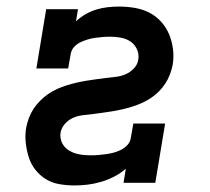

<svg xmlns="http://www.w3.org/2000/svg" viewBox="-20 -558 640 586"><path d="M207 8Q184 8 161 4Q138 0 119.5 -11.5Q101 -23 87.5 -40.5Q74 -58 67.5 -79Q61 -100 58.5 -123Q56 -146 60 -169Q63 -184 68.5 -198.5Q74 -213 82.5 -226Q91 -239 102.5 -250.5Q114 -262 127 -271Q140 -280 154.5 -286.5Q169 -293 183.5 -297.5Q198 -302 213 -305.5Q228 -309 243 -311.5Q258 -314 273 -316Q288 -318 303 -320Q318 -322 333 -323.5Q348 -325 362.5 -331Q377 -337 388.5 -349Q400 -361 402 -376Q405 -392 398 -407.5Q391 -423 378 -431.5Q365 -440 349 -443Q333 -446 316 -446Q304 -446 293 -445Q282 -444 270.5 -442.5Q259 -441 247.5 -437.5Q236 -434 225.5 -429Q215 -424 206.5 -415Q198 -406 196 -394L188 -349H91L121 -530H218L212 -493Q226 -506 242 -515Q258 -524 274.5 -529Q291 -534 308.5 -536Q326 -538 343 -538Q367 -538 391 -534Q415 -530 435.5 -519.5Q456 -509 471.5 -492Q487 -475 496 -453.5Q505 -432 508 -408Q511 -384 507 -360Q504 -345 498.5 -330.5Q493 -316 484.5 -303Q476 -290 464.5 -278.5Q453 -267 440 -258.5Q427 -250 412.5 -243.5Q398 -237 383.5 -232.5Q369 -228 354 -224.5Q339 -221 324 -218.5Q309 -216 294 -214Q279 -212 264 -210Q249 -208 234 -206.5Q219 -205 204.5 -199Q190 -193 179 -181Q168 -169 165 -154Q163 -143 166 -131.5Q169 -120 176 -111.5Q183 -103 192.5 -97.5Q202 -92 213 -89Q224 -86 235.5 -85Q247 -84 259 -84Q270 -84 281.5 -85Q293 -86 304 -87.5Q315 -89 326.5 -92Q338 -95 349 -100.5Q360 -106 368.5 -115Q377 -124 379 -136L387 -181H484L454 0H357L364 -43Q348 -29 328.5 -19Q309 -9 288.5 -3Q268 3 248 5.5Q228 8 207 8Z"/></svg>

Font: Iosevka Slab SmBdExObl
Style: Regular
Weight: 600
Width: 7
Italic angle: -9°
Monospace: yes
Designer: Belleve Invis
Foundry: Belleve Invis
Version: Version 11.1.0; ttfautohint (v1.8.3)